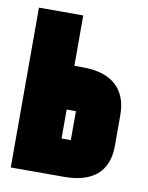

<svg xmlns="http://www.w3.org/2000/svg" viewBox="-68 -603 502 653"><g transform="rotate(10 182.5 -276.0)"><path d="M14 0H197C296 0 350 -44 350 -134V-240C350 -330 296 -378 197 -378H167V-552H14ZM167 -227H199V-127H167Z"/></g></svg>

Font: Queering Heavy
Style: Bold
Weight: 900
Designer: Adam Naccarato
Foundry: adamnac
Version: Version 2.000;hotconv 1.0.109;makeotfexe 2.5.65596